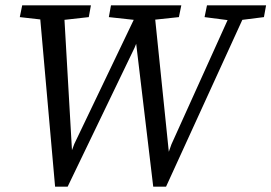

<svg xmlns="http://www.w3.org/2000/svg" viewBox="-20 -690 1015 718"><path d="M169 -613 54 -626 63 -670H320L312 -626L196 -613ZM186 8 126 -670H218L251 -96H237L258 -152L506 -670H555L614 -96H602L621 -150L856 -670H911L601 8H553L485 -562H504L483 -511L233 8ZM506 -613 387 -626 395 -670H658L649 -626L527 -613ZM845 -613 745 -626 754 -670H975L967 -626L864 -613Z"/></svg>

Font: Source Serif 4 18pt
Style: Italic
Weight: 400
Italic angle: -12°
Designer: Frank Grießhammer
Foundry: Adobe Systems Incorporated
Version: Version 4.004;hotconv 1.0.116;makeotfexe 2.5.65601